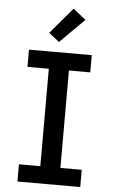

<svg xmlns="http://www.w3.org/2000/svg" viewBox="-64 -1025 627 1066"><g transform="rotate(5 250.0 -491.5)"><path d="M75 0V-96H194V-639H75V-735H425V-639H306V-96H425V0ZM237 -792 179 -838 302 -983 373 -927Z"/></g></svg>

Font: Iosevka Web
Style: Bold
Weight: 700
Monospace: yes
Designer: Belleve Invis
Foundry: Belleve Invis
Version: Version 28.0.3; ttfautohint (v1.8.3)